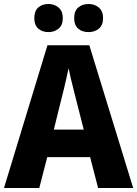

<svg xmlns="http://www.w3.org/2000/svg" viewBox="-20 -943 688 963"><path d="M472 0 432 -155H217L177 0H0L218 -716H428L648 0ZM360 -450Q355 -471 348 -498Q341 -525 334.5 -552.5Q328 -580 324 -601Q320 -581 313.5 -552.5Q307 -524 300.5 -496.5Q294 -469 289 -451L250 -293H400ZM152 -852Q152 -888 172 -905.5Q192 -923 223 -923Q253 -923 274 -905Q295 -887 295 -852Q295 -817 274 -799.5Q253 -782 223 -782Q192 -782 172 -799.5Q152 -817 152 -852ZM352 -852Q352 -888 372.5 -905.5Q393 -923 424 -923Q455 -923 476 -905Q497 -887 497 -852Q497 -817 476 -799.5Q455 -782 424 -782Q392 -782 372 -799.5Q352 -817 352 -852Z"/></svg>

Font: Noto Sans Tamil SemiCondensed ExtraBold
Style: Regular
Weight: 800
Width: 4
Designer: Jelle Bosma - Monotype Design Team
Foundry: Monotype Imaging Inc.
Version: Version 2.004; ttfautohint (v1.8.4.7-5d5b)